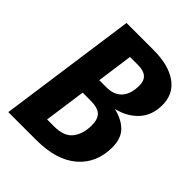

<svg xmlns="http://www.w3.org/2000/svg" viewBox="-198 -799 906 906"><g transform="rotate(45 254.5 -346.0)"><path d="M481 -230Q481 -124 408.5 -62Q336 0 202 0H16L113 -692H293Q393 -692 450 -652Q507 -612 507 -538Q507 -469 467 -425.5Q427 -382 361 -366Q417 -353 449 -321Q481 -289 481 -230ZM238 -590 213 -410H260Q312 -410 338.5 -440Q365 -470 365 -526Q365 -590 293 -590ZM339 -235Q339 -276 319 -294.5Q299 -313 255 -313H199L170 -105H217Q283 -105 311 -141Q339 -177 339 -235Z"/></g></svg>

Font: Fira Sans Compressed SemiBold
Style: Italic
Weight: 600
Width: 1
Italic angle: -8°
Designer: bBox Type GmbH & Carrois Corporate GbR & Edenspiekermann AG
Foundry: bBox Type GmbH & Carrois Corporate GbR & Edenspiekermann AG
Version: Version 4.301